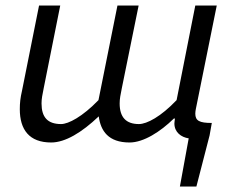

<svg xmlns="http://www.w3.org/2000/svg" viewBox="-20 -506 854 698"><path d="M634 172H694L742 -14L750 -59C705 -59 690 -67 690 -93C690 -99 691 -104 692 -110L768 -486H690L622 -142C565 -82 514 -55 485 -55C438 -55 415 -80 415 -130C415 -147 418 -161 423 -186L484 -486H407L338 -142C280 -82 229 -55 202 -55C153 -55 131 -80 131 -130C131 -147 134 -161 139 -186L199 -486H122L60 -176C54 -150 52 -132 52 -109C52 -35 86 12 166 12C217 12 277 -24 339 -83C346 -30 374 12 451 12C502 12 563 -27 612 -75H616C615 -66 614 -62 614 -57C614 -25 639 -7 666 -3Z"/></svg>

Font: Source Sans Pro
Style: Italic
Weight: 400
Italic angle: -11°
Designer: Paul D. Hunt
Foundry: Adobe Systems Incorporated
Version: Version 3.006;hotconv 1.0.111;makeotfexe 2.5.65597